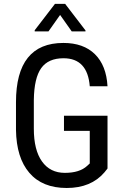

<svg xmlns="http://www.w3.org/2000/svg" viewBox="-20 -937 631 967"><path d="M299.8 -643.6Q223.1 -643.6 187.5 -593.8Q151.9 -543.9 150.4 -433.6V-288.6Q150.4 -181.6 191.4 -124Q232.4 -66.4 306.6 -66.4Q380.9 -66.4 418.9 -101.6L432.1 -113.8V-277.8H302.2V-354H521.5V-88.4L505.9 -68.8Q438.5 9.8 315.9 9.8Q193.4 9.8 127.9 -66.4Q62.5 -142.6 60.5 -282.7V-422.4Q60.5 -720.7 299.3 -720.7Q400.4 -720.7 458 -664.1Q515.6 -607.4 521.5 -502.4H432.1Q420.9 -643.6 299.8 -643.6ZM410.6 -778.8H341.3L282.7 -861.8L224.1 -778.8H154.8V-784.7L256.8 -917.5H308.1L410.6 -783.7Z"/></svg>

Font: RobotoCondensed-Regular
Style: Regular
Weight: 400
Designer: Google
Version: Version 2.001201; 2014